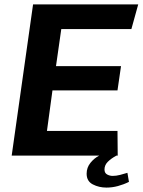

<svg xmlns="http://www.w3.org/2000/svg" viewBox="-20 -706 647 871"><path d="M33 0 130 -686H607L576 -574H258L234 -406H529L513 -296H218L193 -112H513L514 0ZM463 145Q429 145 401 130.5Q373 116 373 82Q373 54 390.5 32.5Q408 11 430 0H508Q484 13 469 28Q454 43 454 63Q454 79 466 85.5Q478 92 491 92Q507 92 524.5 87.5Q542 83 558 78L565 119Q541 131 515 138Q489 145 463 145Z"/></svg>

Font: Chivo SemiBold
Style: Italic
Weight: 600
Italic angle: -8.05°
Designer: Hector Gatti
Foundry: Omnibus-Type
Version: Version 2.002